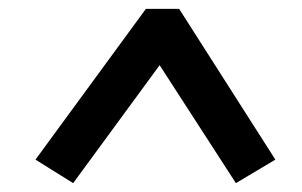

<svg xmlns="http://www.w3.org/2000/svg" viewBox="-20 -732 682 433"><path d="M601 -372 512 -319 340 -585 145 -319 60 -372 309 -712H384Z"/></svg>

Font: Literata 12pt
Style: Bold Italic
Weight: 700
Italic angle: -2°
Designer: Latin by Veronika Burian and Jose Scaglione. Greek by Irene Vlachou. Cyrillic by Vera Evstafieva
Foundry: TypeTogether
Version: Version 3.002